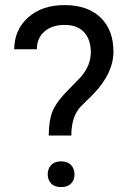

<svg xmlns="http://www.w3.org/2000/svg" viewBox="-20 -741 512 766"><path d="M174.3 -200.2Q175.3 -258.3 187.5 -292Q199.7 -325.7 237.3 -366.7L301.3 -432.6Q342.3 -479 342.3 -532.2Q342.3 -583.5 315.4 -612.5Q288.6 -641.6 237.3 -641.6Q187.5 -641.6 157.2 -615.2Q127 -588.9 127 -544.4H36.6Q37.6 -623.5 93 -672.1Q148.4 -720.7 237.3 -720.7Q329.6 -720.7 381.1 -671.1Q432.6 -621.6 432.6 -535.2Q432.6 -449.7 353.5 -366.7L300.3 -314Q264.6 -274.4 264.6 -200.2ZM170.4 -45.4Q170.4 -67.4 183.8 -82.3Q197.3 -97.2 223.6 -97.2Q250 -97.2 263.7 -82.3Q277.3 -67.4 277.3 -45.4Q277.3 -23.4 263.7 -9Q250 5.4 223.6 5.4Q197.3 5.4 183.8 -9Q170.4 -23.4 170.4 -45.4Z"/></svg>

Font: Roboto-ThirdPerson-AD3FC
Style: ThirdPerson-AD3FC
Weight: 400
Designer: Google
Version: Version 2.137; 2017